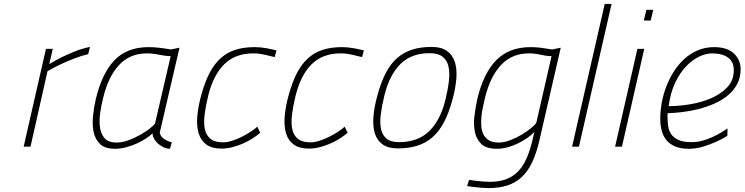

<svg xmlns="http://www.w3.org/2000/svg" viewBox="-20 -750 3808 982"><path d="M215 -500H250L232 -422Q263 -441 297 -458Q326 -472 363 -487Q400 -502 440 -510L431 -473Q396 -465 359 -450.5Q322 -436 292 -422Q256 -405 223 -386L136 0H101Z M797 -71Q802 -50 820 -38.5Q838 -27 859 -22L849 11Q829 10 813 1.5Q797 -7 785 -18.5Q773 -30 766.5 -43.5Q760 -57 760 -68Q748 -56 727 -42Q706 -28 679.5 -16Q653 -4 624 3.5Q595 11 568 11Q516 11 491 -14Q466 -39 458.5 -77Q451 -115 456 -159.5Q461 -204 470 -243Q501 -374 565 -441.5Q629 -509 740 -509Q766 -509 796 -505.5Q826 -502 854 -497L898 -506ZM577 -21Q605 -21 636.5 -32.5Q668 -44 696.5 -60Q725 -76 746 -92.5Q767 -109 773 -119L853 -463Q827 -463 794.5 -470Q762 -477 731 -477Q644 -477 588.5 -417Q533 -357 507 -247Q499 -215 493 -175.5Q487 -136 491 -101.5Q495 -67 514 -44Q533 -21 577 -21Z M1283 -509Q1312 -509 1344.5 -503Q1377 -497 1394 -492L1385 -458Q1368 -462 1336.5 -469.5Q1305 -477 1276 -477Q1183 -477 1127 -421.5Q1071 -366 1045 -261Q1032 -208 1026.5 -164Q1021 -120 1028 -88.5Q1035 -57 1057 -39.5Q1079 -22 1121 -22Q1142 -22 1167 -30Q1192 -38 1216 -50Q1240 -62 1261.5 -76Q1283 -90 1296 -102L1311 -71Q1295 -57 1272.5 -42.5Q1250 -28 1224 -16.5Q1198 -5 1169.5 2.5Q1141 10 1113 10Q1065 10 1036.5 -10Q1008 -30 996.5 -66.5Q985 -103 989 -154Q993 -205 1010 -266Q1028 -331 1052 -377Q1076 -423 1109 -452.5Q1142 -482 1184.5 -495.5Q1227 -509 1283 -509Z M1730 -509Q1759 -509 1791.5 -503Q1824 -497 1841 -492L1832 -458Q1815 -462 1783.5 -469.5Q1752 -477 1723 -477Q1630 -477 1574 -421.5Q1518 -366 1492 -261Q1479 -208 1473.5 -164Q1468 -120 1475 -88.5Q1482 -57 1504 -39.5Q1526 -22 1568 -22Q1589 -22 1614 -30Q1639 -38 1663 -50Q1687 -62 1708.5 -76Q1730 -90 1743 -102L1758 -71Q1742 -57 1719.5 -42.5Q1697 -28 1671 -16.5Q1645 -5 1616.5 2.5Q1588 10 1560 10Q1512 10 1483.5 -10Q1455 -30 1443.5 -66.5Q1432 -103 1436 -154Q1440 -205 1457 -266Q1475 -331 1499 -377Q1523 -423 1556 -452.5Q1589 -482 1631.5 -495.5Q1674 -509 1730 -509Z M2014 9Q1966 9 1937.5 -11Q1909 -31 1897.5 -67Q1886 -103 1890 -153.5Q1894 -204 1911 -265Q1929 -330 1953 -376.5Q1977 -423 2010.5 -452.5Q2044 -482 2087.5 -496Q2131 -510 2188 -510Q2236 -510 2265 -490Q2294 -470 2306 -434Q2318 -398 2314 -347.5Q2310 -297 2293 -236Q2275 -171 2250.5 -124.5Q2226 -78 2192.5 -48.5Q2159 -19 2115 -5Q2071 9 2014 9ZM2021 -23Q2117 -23 2174.5 -78.5Q2232 -134 2258 -239Q2271 -292 2276 -336Q2281 -380 2273.5 -411.5Q2266 -443 2243 -460.5Q2220 -478 2177 -478Q2084 -478 2028 -422.5Q1972 -367 1946 -262Q1933 -209 1927.5 -165Q1922 -121 1929 -89.5Q1936 -58 1957.5 -40.5Q1979 -23 2021 -23Z M2477 212Q2463 212 2444.5 210.5Q2426 209 2409 207Q2390 205 2369 202L2379 170Q2398 173 2417 175Q2433 177 2451.5 178.5Q2470 180 2484 180Q2532 180 2567.5 167Q2603 154 2629 127.5Q2655 101 2673 60.5Q2691 20 2704 -36L2713 -75Q2700 -61 2679 -46Q2658 -31 2632 -18Q2606 -5 2577.5 3Q2549 11 2522 11Q2468 11 2442.5 -13Q2417 -37 2409 -74.5Q2401 -112 2406.5 -156.5Q2412 -201 2421 -243Q2452 -374 2517.5 -441.5Q2583 -509 2694 -509Q2720 -509 2748 -505.5Q2776 -502 2804 -497L2848 -506L2739 -33Q2724 33 2702 79.5Q2680 126 2648.5 155.5Q2617 185 2575 198.5Q2533 212 2477 212ZM2531 -21Q2559 -21 2590 -33Q2621 -45 2648.5 -61.5Q2676 -78 2696.5 -95Q2717 -112 2723 -122L2801 -463Q2775 -463 2745.5 -470Q2716 -477 2685 -477Q2598 -477 2542 -417Q2486 -357 2460 -247Q2456 -229 2450.5 -205Q2445 -181 2442.5 -156Q2440 -131 2441.5 -106.5Q2443 -82 2452.5 -63Q2462 -44 2480.5 -32.5Q2499 -21 2531 -21Z M3073 -730H3108L2941 0H2906Z M3240 -500H3275L3161 0H3126ZM3286 -700H3321L3308 -645H3273Z M3518 -23Q3546 -23 3573 -30.5Q3600 -38 3624 -49Q3648 -60 3668 -72Q3688 -84 3701 -93L3700 -55Q3669 -36 3636 -22Q3607 -9 3572.5 1Q3538 11 3503 11Q3463 11 3435.5 0Q3408 -11 3390.5 -31Q3373 -51 3365 -79.5Q3357 -108 3357 -143Q3357 -181 3364.5 -223.5Q3372 -266 3387.5 -306.5Q3403 -347 3426 -383.5Q3449 -420 3479.5 -448Q3510 -476 3548.5 -492.5Q3587 -509 3633 -509Q3699 -509 3733.5 -476.5Q3768 -444 3768 -396Q3768 -353 3750 -319.5Q3732 -286 3702 -261.5Q3672 -237 3633.5 -220Q3595 -203 3553.5 -192.5Q3512 -182 3471 -177Q3430 -172 3395 -171Q3394 -165 3394 -160.5Q3394 -156 3394 -152Q3394 -127 3397.5 -104Q3401 -81 3413.5 -63Q3426 -45 3450.5 -34Q3475 -23 3518 -23ZM3400 -207Q3450 -207 3508.5 -216.5Q3567 -226 3617 -247.5Q3667 -269 3700 -304Q3733 -339 3733 -391Q3733 -434 3703.5 -455.5Q3674 -477 3622 -477Q3591 -477 3556 -460.5Q3521 -444 3489 -410.5Q3457 -377 3433 -326.5Q3409 -276 3400 -207Z"/></svg>

Font: Panefresco 1wt
Style: Italic
Weight: 250
Version: Version 1.000